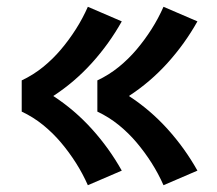

<svg xmlns="http://www.w3.org/2000/svg" viewBox="-20 -623 640 566"><path d="M462 -77Q447 -111 427 -142.5Q407 -174 383 -202.5Q359 -231 330 -254.5Q301 -278 267 -294V-386Q301 -402 330 -425.5Q359 -449 383 -477.5Q407 -506 427 -537.5Q447 -569 462 -603L562 -560Q525 -494 474 -437.5Q423 -381 360 -340Q423 -299 474 -242.5Q525 -186 562 -120ZM239 -77Q224 -111 204 -142.5Q184 -174 160 -202.5Q136 -231 107 -254.5Q78 -278 44 -294V-386Q78 -402 107 -425.5Q136 -449 160 -477.5Q184 -506 204 -537.5Q224 -569 239 -603L339 -560Q302 -494 251 -437.5Q200 -381 137 -340Q200 -299 251 -242.5Q302 -186 339 -120Z"/></svg>

Font: Iosevka Curly Heavy Extended
Style: Regular
Weight: 900
Width: 7
Monospace: yes
Designer: Belleve Invis
Foundry: Belleve Invis
Version: Version 11.1.0; ttfautohint (v1.8.3)